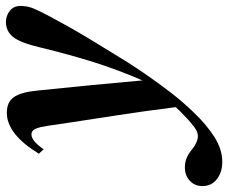

<svg xmlns="http://www.w3.org/2000/svg" viewBox="-146 -457 769 647"><g transform="rotate(-90 238.5 -133.5)"><path d="M16 231Q-18 231 -41.5 213Q-65 195 -65 164Q-65 138 -47 121.5Q-29 105 -2 105Q13 105 27 110Q41 115 56 127Q76 144 95 148Q114 152 135 136Q149 125 162 113Q175 101 189 87Q195 81 201 74Q188 -29 173.5 -123Q159 -217 143 -322Q138 -362 133.5 -381Q129 -400 123 -406Q117 -412 109 -412Q99 -412 87 -403Q75 -394 59 -371L44 -387Q110 -495 182 -495Q219 -495 235.5 -470Q252 -445 257 -390Q267 -295 275 -211Q283 -127 291 -38Q327 -121 352.5 -202Q378 -283 402 -382Q418 -450 437.5 -474Q457 -498 488 -498Q509 -498 525.5 -485Q542 -472 542 -449Q542 -425 533 -404Q524 -383 507 -351Q491 -321 472 -287Q453 -253 427 -210Q399 -165 367.5 -113Q336 -61 294 -2Q272 29 246.5 62Q221 95 184 134Q142 178 100.5 204.5Q59 231 16 231Z"/></g></svg>

Font: DeepMind Serif Text
Style: Italic
Weight: 400
Italic angle: -12°
Designer: Frank Grießhammer / Modifications: Colophon Foundry
Foundry: Colophon Foundry
Version: Version 5.003; ttfautohint (v1.8.2)